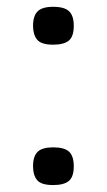

<svg xmlns="http://www.w3.org/2000/svg" viewBox="-20 -532 311 559"><path d="M194.8 -457Q194.8 -425.8 180.4 -413.8Q166 -401.9 134.8 -401.9Q100.1 -401.9 88.1 -416.5Q76.2 -431.2 76.2 -457Q76.2 -485.8 89.6 -499Q103 -512.2 134.8 -512.2Q168 -512.2 181.4 -499Q194.8 -485.8 194.8 -457ZM194.8 -47.9Q194.8 -17.1 180.4 -5.1Q166 6.8 134.8 6.8Q100.1 6.8 88.1 -7.6Q76.2 -22 76.2 -47.9Q76.2 -77.1 89.6 -90.1Q103 -103 134.8 -103Q168 -103 181.4 -90.1Q194.8 -77.1 194.8 -47.9Z"/></svg>

Font: Lorenzo Sans
Style: Regular
Weight: 400
Foundry: Intel Corporation
Version: Version 1.00; ttfautohint (v1.5)